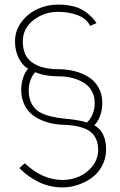

<svg xmlns="http://www.w3.org/2000/svg" viewBox="-20 -735 528 843"><path d="M445.8 -79.1Q445.8 -39.6 428.2 -6.8Q410.6 25.9 382.6 45.9Q354.5 65.9 321.3 76.9Q288.1 87.9 254.9 87.9Q149.9 87.9 64.9 2.9L88.9 -18.1Q166.5 55.2 254.9 55.2Q293.5 55.2 328.6 39.6Q363.8 23.9 387.5 -7.3Q411.1 -38.6 411.1 -78.1Q411.1 -104.5 402.1 -124Q393.1 -143.6 379.2 -155Q365.2 -166.5 344.2 -173.6Q323.2 -180.7 304.2 -183.3Q285.2 -186 261.2 -187Q229.5 -188 201.9 -194.3Q174.3 -200.7 150.4 -212.9Q126.5 -225.1 109.6 -242.4Q92.8 -259.8 83 -284.9Q73.2 -310.1 73.2 -340.8Q73.2 -367.2 81.3 -392.6Q89.4 -418 103 -433.1Q77.1 -449.2 61.5 -481.2Q45.9 -513.2 45.9 -553.2Q45.9 -601.6 75 -639.4Q104 -677.2 146.2 -696Q188.5 -714.8 233.9 -714.8Q297.9 -714.8 337.2 -694.1Q376.5 -673.3 403.8 -633.8L376 -621.1Q358.9 -654.8 319.6 -668.9Q280.3 -683.1 234.9 -683.1Q174.8 -683.1 127.4 -647Q80.1 -610.8 80.1 -553.2Q80.1 -489.3 121.8 -460.2Q163.6 -431.2 235.8 -431.2Q272.9 -431.2 306.4 -422.9Q339.8 -414.6 367.9 -397.5Q396 -380.4 412.6 -350.8Q429.2 -321.3 429.2 -282.2Q429.2 -253.4 419.7 -227.1Q410.2 -200.7 394 -185.1Q445.8 -156.2 445.8 -79.1ZM360.8 -196.8Q377 -210 386.5 -233.4Q396 -256.8 396 -282.2Q396 -308.6 386 -329.3Q376 -350.1 360.1 -363Q344.2 -376 322.8 -384.5Q301.3 -393.1 280.3 -396.5Q259.3 -399.9 236.8 -399.9Q177.2 -399.9 134.8 -418Q122.1 -405.3 114 -383.3Q106 -361.3 106 -338.9Q106 -303.2 119.6 -278.6Q133.3 -253.9 154.3 -242.4Q175.3 -231 204.1 -223.9Q232.9 -216.8 259.3 -214.6Q285.6 -212.4 314.7 -208Q343.8 -203.6 360.8 -196.8Z"/></svg>

Font: Rawline ExtraLight
Style: Regular
Weight: 275
Designer: Matt McInerney, Pablo Impallari, Rodrigo Fuenzalida
Foundry: Matt McInerney, Pablo Impallari, Rodrigo Fuenzalida
Version: Version 4.020;PS 004.020;hotconv 1.0.88;makeotf.lib2.5.64775